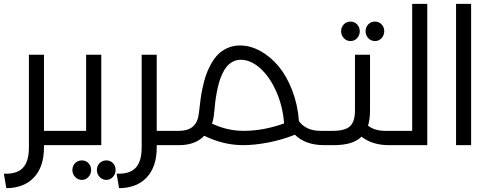

<svg xmlns="http://www.w3.org/2000/svg" viewBox="-44 -753 2554 996"><path d="M285.2 -74.2Q297.4 -74.2 301.3 -65.2Q305.2 -56.2 305.2 -37.1Q305.2 -18.6 301 -9.3Q296.9 0 285.2 0H184.1V12.2Q184.1 111.8 132.6 167Q81.1 222.2 -11.2 223.1L-23.9 147.9Q43 150.9 74.5 117.9Q106 85 106 12.2V-469.2H184.1V-74.2Z M481.4 -469.2V0H284.7Q272.9 0 268.8 -9.3Q264.6 -18.6 264.6 -37.1Q264.6 -56.2 268.6 -65.2Q272.5 -74.2 284.7 -74.2H402.8V-469.2ZM380.9 79.1Q401.4 79.1 415 93.3Q428.7 107.4 428.7 128.9Q428.7 149.9 414.8 165Q400.9 180.2 380.9 180.2Q360.4 180.2 345.9 165Q331.5 149.9 331.5 128.9Q331.5 107.4 345.7 93.3Q359.9 79.1 380.9 79.1ZM507.8 79.1Q528.3 79.1 542 93.3Q555.7 107.4 555.7 128.9Q555.7 149.9 541.7 165Q527.8 180.2 507.8 180.2Q487.3 180.2 472.9 165Q458.5 149.9 458.5 128.9Q458.5 107.4 472.7 93.3Q486.8 79.1 507.8 79.1Z M870.1 -74.2Q882.3 -74.2 886.2 -65.2Q890.1 -56.2 890.1 -37.1Q890.1 -18.6 886 -9.3Q881.8 0 870.1 0H769V12.2Q769 111.8 717.5 167Q666 222.2 573.7 223.1L561 147.9Q627.9 150.9 659.4 117.9Q690.9 85 690.9 12.2V-469.2H769V-74.2Z M1650.4 -74.2Q1662.6 -74.2 1666.5 -65.2Q1670.4 -56.2 1670.4 -37.1Q1670.4 -18.6 1666.3 -9.3Q1662.1 0 1650.4 0H1638.7Q1540 0 1485.8 -54.2Q1420.4 -27.8 1348.4 -13.9Q1276.4 0 1217.8 0Q1114.7 0 1015.6 -48.8Q969.2 0 884.8 0H869.6Q857.9 0 853.8 -9.3Q849.6 -18.6 849.6 -37.1Q849.6 -56.2 853.5 -65.2Q857.4 -74.2 869.6 -74.2H884.8Q975.1 -74.2 986.8 -159.2Q987.8 -164.6 990.7 -190.4Q993.7 -216.3 996.6 -239.5Q999.5 -262.7 1006.8 -297.1Q1014.2 -331.5 1023.4 -359.9Q1032.7 -388.2 1049.3 -418.5Q1065.9 -448.7 1085.9 -469.5Q1106 -490.2 1135.7 -503.7Q1165.5 -517.1 1200.7 -517.1Q1254.9 -517.1 1307.4 -488Q1359.9 -459 1401.9 -408.2Q1443.8 -357.4 1472.2 -283.4Q1500.5 -209.5 1506.8 -125Q1543 -74.2 1619.6 -74.2ZM1055.7 -111.8Q1135.7 -74.2 1218.8 -74.2Q1323.2 -74.2 1429.7 -112.8Q1423.3 -200.2 1389.9 -276.6Q1356.4 -353 1306.9 -397.9Q1257.3 -442.9 1204.6 -442.9Q1181.6 -442.9 1162.8 -432.6Q1144 -422.4 1131.1 -406.2Q1118.2 -390.1 1107.7 -366.7Q1097.2 -343.3 1091.1 -320.6Q1085 -297.9 1079.8 -270Q1074.7 -242.2 1072.5 -222.2Q1070.3 -202.1 1068.1 -179.4Q1065.9 -156.7 1064.5 -147.9Q1061.5 -128.9 1055.7 -111.8Z M1774.4 -540Q1753.9 -540 1739.7 -554.9Q1725.6 -569.8 1725.6 -590.8Q1725.6 -612.3 1739.5 -626.7Q1753.4 -641.1 1774.4 -641.1Q1794.4 -641.1 1808.3 -626.7Q1822.3 -612.3 1822.3 -590.8Q1822.3 -569.8 1808.3 -554.9Q1794.4 -540 1774.4 -540ZM1901.4 -540Q1880.9 -540 1866.7 -554.9Q1852.5 -569.8 1852.5 -590.8Q1852.5 -612.3 1866.5 -626.7Q1880.4 -641.1 1901.4 -641.1Q1921.4 -641.1 1935.3 -626.7Q1949.2 -612.3 1949.2 -590.8Q1949.2 -569.8 1935.3 -554.9Q1921.4 -540 1901.4 -540ZM2010.3 -74.2Q2022.5 -74.2 2026.4 -65.2Q2030.3 -56.2 2030.3 -37.1Q2030.3 -18.6 2026.1 -9.3Q2022 0 2010.3 0H1973.6Q1887.2 0 1831.5 -43.9Q1787.6 0 1687.5 0H1650.4Q1638.7 0 1634.5 -9.3Q1630.4 -18.6 1630.4 -37.1Q1630.4 -56.2 1634.3 -65.2Q1638.2 -74.2 1650.4 -74.2H1682.6Q1746.6 -74.2 1772 -98.4Q1797.4 -122.6 1797.4 -180.2V-469.2H1875.5V-179.2Q1875.5 -133.8 1865.2 -101.1Q1899.9 -74.2 1954.6 -74.2Z M2094.2 -732.9H2172.4V0H2010.3Q1998.5 0 1994.4 -9.3Q1990.2 -18.6 1990.2 -37.1Q1990.2 -56.2 1994.1 -65.2Q1998 -74.2 2010.3 -74.2H2094.2Z M2321.8 0V-732.9H2399.9V0Z"/></svg>

Font: Montserrat-Arabic Light
Style: Regular
Weight: 300
Designer: Mohamed Gaber
Foundry: Kief Type Foundry
Version: Version 5.008;PS 005.008;hotconv 1.0.88;makeotf.lib2.5.64775